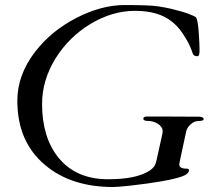

<svg xmlns="http://www.w3.org/2000/svg" viewBox="-20 -729 833 762"><path d="M721.2 -59.6Q730 -59.6 730 -54.2Q730 -37.6 698.2 -27.3Q642.6 -8.8 496.6 7.8Q446.8 13.2 429.2 13.2Q262.2 13.2 158.7 -74.2Q48.8 -166.5 48.8 -329.1Q48.8 -430.7 118.2 -522Q182.6 -606 282.7 -657.7Q382.3 -709 474.6 -709Q574.2 -709 607.2 -703.9Q640.1 -698.7 658.2 -694.3Q709 -682.1 732.2 -672.6Q755.4 -663.1 757.8 -660.2Q765.1 -650.4 768.6 -602.1Q772 -553.7 772 -529.8Q772 -505.9 764.2 -505.9Q756.3 -505.9 752.2 -508.1Q748 -510.3 745.8 -514.4Q743.7 -518.6 742.4 -523.9Q741.2 -529.3 731.9 -549.6Q722.7 -569.8 703.9 -597.9Q685.1 -626 659.2 -645.5Q606.4 -686 516.1 -686Q424.8 -686 337.9 -633.3Q253.9 -582 201.2 -498.5Q147 -411.6 147 -316.4Q147 -184.1 211.9 -103.5Q281.2 -17.6 409.2 -17.6Q521.5 -17.6 573.7 -51.8Q595.2 -65.4 600.1 -87.9L624 -195.8Q625.5 -201.7 625.5 -209.5Q625.5 -217.3 619.9 -225.3Q614.3 -233.4 605.5 -238.3Q587.4 -249 568.1 -249Q548.8 -249 548.8 -257.8Q548.8 -266.6 563 -266.6Q592.3 -266.6 621.1 -266.6L716.8 -266.1Q744.1 -266.1 766.1 -266.1Q788.1 -266.1 788.1 -256.3Q788.1 -249 769.8 -249Q751.5 -249 737.1 -236.1Q722.7 -223.1 719.2 -208.3Q715.8 -193.4 712.4 -177Q709 -160.6 705.3 -143.8Q701.7 -127 698.2 -110.6Q694.8 -94.2 693.1 -86.7Q691.4 -79.1 691.4 -76.2Q691.4 -59.6 721.2 -59.6Z"/></svg>

Font: Cardo-Italic
Style: Italic
Weight: 400
Italic angle: -12°
Designer: David J. Perry
Foundry: David J. Perry
Version: Version 0.991